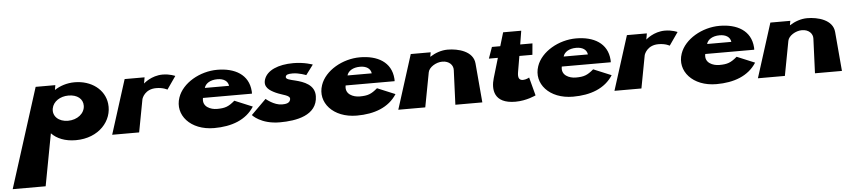

<svg xmlns="http://www.w3.org/2000/svg" viewBox="-172 -820 6520 1468"><g transform="rotate(-5 3087.5 -86.0)"><path d="M659 -240C646 -349 546 -425 417 -425C357 -425 303 -406 264 -380H263L269 -416H118L-125 348H128L203 -52C244 -9 307 17 389 17C567 17 675 -109 659 -240ZM472 -240C471 -181 414 -136 342 -136C271 -136 223 -181 234 -240C244 -293 298 -328 362 -328C429 -328 473 -293 472 -240Z M669 0H876L923 -250C925 -260 949 -326 1035 -326C1090 -326 1120 -307 1120 -307L1189 -406C1189 -406 1149 -425 1093 -425C1006 -425 947 -370 947 -370H946L954 -416H801Z M1761 -220C1762 -224 1761 -233 1761 -239C1752 -368 1646 -425 1512 -425C1379 -425 1243 -348 1206 -239C1161 -109 1268 17 1451 17C1586 17 1697 -24 1759 -121L1622 -178C1574 -137 1547 -127 1485 -127C1437 -127 1371 -152 1385 -220ZM1406 -295C1415 -328 1451 -353 1507 -353C1554 -353 1587 -333 1592 -295Z M2096 -425C1980 -425 1892 -388 1870 -319C1852 -262 1895 -234 1942 -212C1996 -187 2053 -184 2048 -152C2043 -121 2010 -118 1983 -118C1921 -118 1861 -171 1861 -171L1746 -57C1746 -57 1808 17 1955 17C2079 17 2243 -10 2246 -158C2248 -246 2164 -275 2100 -291C2059 -301 2026 -307 2030 -326C2033 -342 2049 -347 2084 -347C2134 -347 2187 -325 2187 -325L2244 -401C2244 -401 2182 -425 2096 -425Z M2856 -220C2857 -224 2856 -233 2856 -239C2847 -368 2741 -425 2607 -425C2474 -425 2338 -348 2301 -239C2256 -109 2363 17 2546 17C2681 17 2792 -24 2854 -121L2717 -178C2669 -137 2642 -127 2580 -127C2532 -127 2466 -152 2480 -220ZM2501 -295C2510 -328 2546 -353 2602 -353C2649 -353 2682 -333 2687 -295Z M2865 0H3072L3122 -265C3129 -303 3183 -337 3232 -337C3285 -337 3316 -303 3314 -265L3303 0H3510L3484 -301C3476 -396 3361 -425 3280 -425C3232 -425 3185 -408 3146 -383H3144L3150 -416H2997Z M3684 -416H3620L3589 -329H3658L3613 -177C3588 -93 3596 17 3763 17C3849 17 3920 -18 3920 -18L3883 -158C3883 -158 3859 -144 3835 -144C3805 -144 3795 -164 3802 -206L3823 -329H3923L3931 -416H3837L3854 -520H3715Z M4515 -220C4516 -224 4515 -233 4515 -239C4506 -368 4400 -425 4266 -425C4133 -425 3997 -348 3960 -239C3915 -109 4022 17 4205 17C4340 17 4451 -24 4513 -121L4376 -178C4328 -137 4301 -127 4239 -127C4191 -127 4125 -152 4139 -220ZM4160 -295C4169 -328 4205 -353 4261 -353C4308 -353 4341 -333 4346 -295Z M4524 0H4731L4778 -250C4780 -260 4804 -326 4890 -326C4945 -326 4975 -307 4975 -307L5044 -406C5044 -406 5004 -425 4948 -425C4861 -425 4802 -370 4802 -370H4801L4809 -416H4656Z M5616 -220C5617 -224 5616 -233 5616 -239C5607 -368 5501 -425 5367 -425C5234 -425 5098 -348 5061 -239C5016 -109 5123 17 5306 17C5441 17 5552 -24 5614 -121L5477 -178C5429 -137 5402 -127 5340 -127C5292 -127 5226 -152 5240 -220ZM5261 -295C5270 -328 5306 -353 5362 -353C5409 -353 5442 -333 5447 -295Z M5625 0H5832L5882 -265C5889 -303 5943 -337 5992 -337C6045 -337 6076 -303 6074 -265L6063 0H6270L6244 -301C6236 -396 6121 -425 6040 -425C5992 -425 5945 -408 5906 -383H5904L5910 -416H5757Z"/></g></svg>

Font: Hussar Milosc
Style: Bold
Weight: 700
Foundry: Cannot Into Space Fonts
Version: Version 1.02